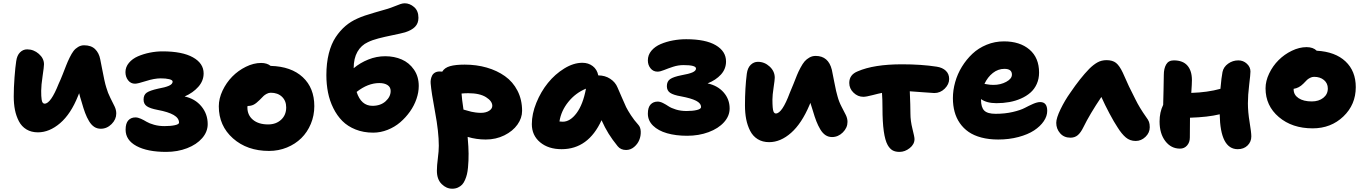

<svg xmlns="http://www.w3.org/2000/svg" viewBox="-20 -858 8347 1174"><path d="M211.9 -48.8Q171.4 -48.8 141.8 -66.7Q112.3 -84.5 95.7 -116.2Q79.1 -147.9 71.5 -185.5Q64 -223.1 64 -268.1Q64 -320.8 68.8 -385.3Q73.7 -449.7 79.1 -483.9Q84 -519.5 102.5 -537.8Q121.1 -556.2 146 -556.2Q186 -556.2 217.5 -528.6Q249 -501 249 -464.8Q249 -450.2 240.5 -393.1Q231.9 -335.9 231.9 -304.2Q231.9 -302.7 231.9 -299.8Q231.9 -281.7 232.4 -272.2Q232.9 -262.7 234.6 -249.5Q236.3 -236.3 241 -230.2Q245.6 -224.1 252.9 -224.1Q290.5 -224.1 338.9 -346.2Q350.1 -369.6 363 -402.6Q376 -435.5 384.8 -458.3Q393.6 -481 405.8 -505.9Q418 -530.8 429.4 -545.9Q440.9 -561 457.8 -571Q474.6 -581.1 494.1 -581.1Q537.6 -581.1 561.5 -557.6Q585.4 -534.2 592.8 -496.1Q595.7 -482.9 603.3 -442.4Q610.8 -401.9 617.7 -370.6Q624.5 -339.4 629.9 -323.2Q639.2 -290 655 -259Q670.9 -228 680.9 -206.8Q690.9 -185.5 690.9 -164.1Q690.9 -127.9 662.4 -99.4Q633.8 -70.8 596.2 -70.8Q573.7 -70.8 556.2 -82.3Q538.6 -93.8 524.7 -116.9Q510.7 -140.1 500.5 -167.5Q490.2 -194.8 479 -234.9Q468.3 -268.6 463.9 -288.1Q462.9 -285.6 461.7 -282.5Q460.4 -279.3 459 -275.9Q457.5 -272.5 457 -271Q413.1 -161.1 347.7 -105Q282.2 -48.8 211.9 -48.8Z M996.1 70.8Q881.3 70.8 814.7 34.9Q748 -1 748 -64.9Q748 -104 764.6 -122.1Q781.2 -140.1 808.1 -140.1Q823.2 -140.1 841.6 -131.8Q859.9 -123.5 876.2 -113.5Q892.6 -103.5 921.9 -95.2Q951.2 -86.9 985.8 -86.9Q1023.9 -86.9 1049.3 -92.5Q1074.7 -98.1 1074.7 -107.9Q1074.7 -135.7 1042 -154.8Q1009.3 -173.8 943.8 -186Q897.5 -194.8 877.7 -208.5Q857.9 -222.2 857.9 -249Q857.9 -278.3 877.2 -291.5Q896.5 -304.7 946.8 -315.9Q990.7 -323.7 1013.2 -333.7Q1035.6 -343.8 1035.6 -358.9Q1035.6 -368.7 1014.9 -373.8Q994.1 -378.9 962.9 -378.9Q923.8 -378.9 872.8 -362.5Q821.8 -346.2 805.7 -346.2Q779.3 -346.2 763.2 -367.2Q747.1 -388.2 747.1 -417Q747.1 -448.2 768.3 -473.6Q789.6 -499 823.5 -513.7Q857.4 -528.3 896.2 -536.1Q935.1 -543.9 973.6 -543.9Q1094.7 -543.9 1159.9 -507.3Q1225.1 -470.7 1225.1 -409.2Q1225.1 -363.8 1192.6 -327.1Q1160.2 -290.5 1108.9 -268.1Q1172.9 -254.4 1211.4 -207.8Q1250 -161.1 1250 -99.1Q1250 -52.2 1216.1 -13.2Q1182.1 25.9 1123.8 48.3Q1065.4 70.8 996.1 70.8Z M1625 64.9Q1491.2 64.9 1404.5 -12Q1317.9 -88.9 1317.9 -208Q1317.9 -255.4 1340.8 -304Q1363.8 -352.5 1399.9 -389.4Q1436 -426.3 1483.4 -449.7Q1530.8 -473.1 1576.7 -473.1Q1612.3 -473.1 1634.8 -455.1Q1760.7 -451.7 1831.3 -386Q1901.9 -320.3 1901.9 -209Q1901.9 -151.4 1880.6 -100.6Q1859.4 -49.8 1822.5 -13.4Q1785.6 22.9 1734.4 43.9Q1683.1 64.9 1625 64.9ZM1492.7 -201.2Q1492.7 -153.8 1526.9 -125.5Q1561 -97.2 1619.6 -97.2Q1668 -97.2 1699 -126Q1730 -154.8 1730 -201.2Q1730 -241.7 1704.1 -266.4Q1678.2 -291 1635.7 -291Q1623 -291 1610.8 -284.4Q1598.6 -277.8 1592 -271.5Q1585.4 -265.1 1567.9 -247.1Q1546.9 -226.1 1531 -218Q1515.1 -210 1493.7 -210Q1492.7 -207 1492.7 -201.2Z M2261.7 -46.9Q2202.6 -46.9 2154.3 -66.2Q2106 -85.4 2073.2 -118.4Q2040.5 -151.4 2018.1 -196.8Q1995.6 -242.2 1985.6 -292.7Q1975.6 -343.3 1975.6 -398.9Q1975.6 -471.7 1990.5 -530.8Q2005.4 -589.8 2032.7 -630.9Q2060.1 -671.9 2093 -699.7Q2126 -727.5 2166.5 -745.1Q2203.6 -762.2 2272.7 -781.7Q2341.8 -801.3 2350.6 -804.2Q2369.6 -810.1 2392.3 -819.3Q2415 -828.6 2429 -833.3Q2442.9 -837.9 2454.6 -837.9Q2485.4 -837.9 2512 -814.9Q2538.6 -792 2538.6 -749Q2538.6 -715.3 2517.8 -694.1Q2497.1 -672.9 2456.5 -660.2Q2429.7 -652.8 2380.4 -642.8Q2331.1 -632.8 2293.7 -623Q2256.3 -613.3 2229.5 -600.1Q2188.5 -581.5 2165.5 -541.3Q2142.6 -501 2142.6 -440.9Q2182.1 -474.1 2232.2 -494.1Q2282.2 -514.2 2335.4 -514.2Q2390.6 -514.2 2436.3 -494.4Q2481.9 -474.6 2511.2 -432.4Q2540.5 -390.1 2540.5 -332Q2540.5 -293.9 2526.6 -253.2Q2512.7 -212.4 2486.8 -175.8Q2460.9 -139.2 2427 -110.1Q2393.1 -81.1 2349.9 -64Q2306.6 -46.9 2261.7 -46.9ZM2299.3 -350.1Q2229.5 -350.1 2160.6 -295.9Q2188 -210.9 2257.3 -210.9Q2307.1 -210.9 2337.9 -238.8Q2368.7 -266.6 2368.7 -301.8Q2368.7 -325.2 2349.9 -337.6Q2331.1 -350.1 2299.3 -350.1Z M2745.1 295.9Q2709 295.9 2680.2 267.1Q2651.4 238.3 2651.4 186Q2651.4 154.8 2657.2 110.6Q2663.1 66.4 2663.1 33.2Q2663.1 -51.3 2640.4 -172.4Q2617.7 -293.5 2613.3 -348.1Q2612.3 -360.4 2614.3 -371.8Q2616.2 -383.3 2621.8 -395Q2627.4 -406.7 2639.2 -413.8Q2650.9 -420.9 2668 -420.9Q2678.2 -420.9 2684.1 -419.9Q2698.2 -443.8 2731.7 -453.4Q2765.1 -462.9 2821.3 -462.9Q2893.1 -462.9 2956.1 -444.8Q3019 -426.8 3067.6 -392.3Q3116.2 -357.9 3144.3 -303.2Q3172.4 -248.5 3172.4 -180.2Q3172.4 -136.2 3144 -96.2Q3115.7 -56.2 3064 -30.5Q3012.2 -4.9 2950.2 -4.9Q2892.6 -4.9 2839.4 -21Q2845.2 45.4 2845.2 81.1Q2845.2 105.5 2844.5 124.3Q2843.8 143.1 2841.6 166.5Q2839.4 189.9 2835.2 207.3Q2831.1 224.6 2823.5 242.2Q2815.9 259.8 2805.7 270.8Q2795.4 281.7 2780 288.8Q2764.6 295.9 2745.1 295.9ZM2843.3 -288.1Q2821.8 -288.1 2802.2 -286.1Q2804.2 -252.9 2814 -188Q2816.4 -187.5 2835.2 -182.1Q2854 -176.8 2862.1 -174.8Q2870.1 -172.9 2887.2 -170.4Q2904.3 -168 2920.4 -168Q2950.7 -168 2970.5 -180.4Q2990.2 -192.9 2990.2 -210.9Q2990.2 -239.7 2951.7 -263.9Q2913.1 -288.1 2843.3 -288.1Z M3414.1 54.2Q3333 54.2 3282.5 12Q3231.9 -30.3 3231.9 -99.1Q3231.9 -161.6 3259.5 -229.5Q3287.1 -297.4 3330.3 -350.8Q3373.5 -404.3 3430.2 -439.2Q3486.8 -474.1 3541 -474.1Q3577.6 -474.1 3604.2 -453.9Q3630.9 -433.6 3638.2 -397Q3679.7 -397 3711.2 -376.2Q3742.7 -355.5 3755.9 -323.2Q3764.2 -305.7 3781.7 -263.7Q3799.3 -221.7 3808.6 -202.9Q3817.9 -184.1 3837.9 -153.3Q3857.9 -122.6 3882.8 -95.2Q3897 -80.1 3897.9 -53.5Q3898.9 -26.9 3888.9 -2.2Q3878.9 22.5 3857.2 40.8Q3835.4 59.1 3808.1 59.1Q3775.4 59.1 3756.8 36.1Q3723.6 -4.9 3701.2 -41Q3678.7 -77.1 3658.2 -123Q3577.1 54.2 3414.1 54.2ZM3420.9 -113.8Q3466.3 -113.8 3505.6 -166.5Q3544.9 -219.2 3563 -315.9Q3499 -289.6 3454.8 -234.6Q3410.6 -179.7 3400.9 -115.2Q3411.1 -113.8 3420.9 -113.8Z M4181.6 -27.8Q4112.8 -27.8 4058.8 -43.2Q4004.9 -58.6 3973.1 -89.6Q3941.4 -120.6 3941.4 -163.1Q3941.4 -201.2 3958 -219Q3974.6 -236.8 4001.5 -236.8Q4016.6 -236.8 4034.4 -227.8Q4052.2 -218.8 4068.1 -208Q4084 -197.3 4113.3 -188.2Q4142.6 -179.2 4177.7 -179.2Q4216.3 -179.2 4241.5 -185.5Q4266.6 -191.9 4266.6 -203.1Q4266.6 -226.6 4236.3 -241.9Q4206.1 -257.3 4143.6 -269Q4097.7 -276.9 4077.6 -290.5Q4057.6 -304.2 4057.6 -331.1Q4057.6 -360.4 4077.6 -374.3Q4097.7 -388.2 4146.5 -397.9Q4191.9 -405.8 4213.9 -415.3Q4235.8 -424.8 4235.8 -439Q4235.8 -460 4159.7 -460Q4127.4 -460 4096.4 -450Q4065.4 -439.9 4041 -429.9Q4016.6 -419.9 4000.5 -419.9Q3974.1 -419.9 3957.8 -440.2Q3941.4 -460.4 3941.4 -488.8Q3941.4 -522 3963.1 -547.9Q3984.9 -573.7 4020 -588.6Q4055.2 -603.5 4095 -610.8Q4134.8 -618.2 4175.8 -618.2Q4294.4 -618.2 4356.9 -581.3Q4419.4 -544.4 4419.4 -481.9Q4419.4 -436.5 4388.4 -402.3Q4357.4 -368.2 4306.6 -348.1Q4368.7 -334.5 4405 -292.7Q4441.4 -251 4441.4 -194.8Q4441.4 -148.9 4407 -110.6Q4372.6 -72.3 4312.7 -50Q4252.9 -27.8 4181.6 -27.8Z M4683.1 11.2Q4642.6 11.2 4613 -7.1Q4583.5 -25.4 4566.9 -57.9Q4550.3 -90.3 4542.7 -128.9Q4535.2 -167.5 4535.2 -213.9Q4535.2 -319.8 4546.4 -407.2Q4551.3 -443.4 4570.3 -461.7Q4589.4 -480 4614.3 -480Q4654.8 -480 4686 -451.2Q4717.3 -422.4 4717.3 -382.8Q4717.3 -369.6 4710.2 -322.8Q4703.1 -275.9 4703.1 -250Q4703.1 -191.4 4709.5 -176.3Q4714.4 -164.1 4724.1 -164.1Q4762.2 -164.1 4809.1 -290Q4818.4 -310.5 4831.8 -344.7Q4845.2 -378.9 4853.3 -398.9Q4861.3 -418.9 4874.8 -444.1Q4888.2 -469.2 4900.1 -482.9Q4912.1 -496.6 4929.4 -506.3Q4946.8 -516.1 4967.3 -516.1Q5045.4 -516.1 5066.4 -431.2Q5068.4 -423.3 5081.1 -357.2Q5093.8 -291 5101.1 -269Q5109.9 -235.8 5125.7 -205.8Q5141.6 -175.8 5151.9 -154.8Q5162.1 -133.8 5162.1 -112.8Q5162.1 -76.7 5133.5 -48.3Q5105 -20 5067.4 -20Q5045.4 -20 5027.6 -31.7Q5009.8 -43.5 4995.8 -66.9Q4981.9 -90.3 4971.7 -116.5Q4961.4 -142.6 4950.2 -181.2Q4946.3 -191.9 4935.1 -229Q4930.2 -216.8 4929.2 -214.8Q4881.8 -103 4817.4 -45.9Q4752.9 11.2 4683.1 11.2Z M5258.8 -266.1Q5225.1 -266.1 5199 -291.3Q5172.9 -316.4 5172.9 -351.1Q5172.9 -401.4 5224.6 -421.9Q5323.2 -464.8 5495.6 -464.8Q5614.3 -464.8 5708 -450.2Q5743.2 -444.8 5763.4 -425.3Q5783.7 -405.8 5783.7 -375Q5783.7 -342.8 5756.6 -315.9Q5729.5 -289.1 5692.9 -289.1Q5679.7 -289.1 5626.7 -293.7Q5573.7 -298.3 5543 -299.8Q5546.9 -210 5546.9 -163.1Q5546.9 -119.1 5559.3 -70.1Q5571.8 -21 5571.8 -7.8Q5571.8 24.4 5542.5 47.6Q5513.2 70.8 5480 70.8Q5454.6 70.8 5437.7 61.3Q5420.9 51.8 5407.7 28.8Q5376 -27.8 5376 -196.8Q5376 -251 5373 -290Q5354.5 -286.6 5315.4 -276.4Q5276.4 -266.1 5258.8 -266.1Z M6083.5 -4.9Q6026.9 -4.9 5980.7 -17.1Q5934.6 -29.3 5902.6 -51.5Q5870.6 -73.7 5848.9 -105.2Q5827.1 -136.7 5816.9 -174.8Q5806.6 -212.9 5806.6 -257.8Q5806.6 -306.6 5820.6 -356.2Q5834.5 -405.8 5861.8 -450.2Q5889.2 -494.6 5926 -529.3Q5962.9 -564 6012.9 -584.5Q6063 -605 6118.7 -605Q6216.3 -605 6274.9 -554.9Q6333.5 -504.9 6333.5 -414.1Q6333.5 -376 6319.3 -344.5Q6305.2 -313 6280.5 -291.5Q6255.9 -270 6222.7 -255.4Q6189.5 -240.7 6151.9 -233.9Q6114.3 -227.1 6073.2 -227.1Q6013.2 -227.1 5978.5 -252V-248Q5978.5 -201.7 5998.3 -181.9Q6018.1 -162.1 6067.4 -162.1Q6125 -162.1 6172.9 -173.3Q6220.7 -184.6 6245.8 -198Q6271 -211.4 6296.6 -222.7Q6322.3 -233.9 6340.3 -233.9Q6383.3 -233.9 6383.3 -180.2Q6383.3 -147.9 6362.1 -116.7Q6340.8 -85.4 6303 -60.5Q6265.1 -35.6 6207.8 -20.3Q6150.4 -4.9 6083.5 -4.9ZM6121.6 -437Q6083 -437 6051 -411.9Q6019 -386.7 5999.5 -345.2Q6002.4 -344.7 6013.4 -342.8Q6024.4 -340.8 6034.2 -339.8Q6043.9 -338.9 6054.7 -338.9Q6098.1 -338.9 6132.8 -357.7Q6167.5 -376.5 6167.5 -401.9Q6167.5 -437 6121.6 -437Z M6525.4 -16.1Q6485.8 -16.1 6462.2 -43.2Q6438.5 -70.3 6438.5 -106.9Q6438.5 -135.7 6464.8 -190.2Q6491.2 -244.6 6524.4 -291Q6585.4 -380.9 6640.1 -437Q6665 -461.9 6689.9 -476.1Q6714.8 -490.2 6746.1 -490.2Q6782.7 -490.2 6804 -473.4Q6825.2 -456.5 6845.2 -414.1Q6881.8 -328.6 6922.4 -251Q6946.8 -200.7 6988.3 -142.1Q7001 -125.5 7005.6 -112.8Q7010.3 -100.1 7010.3 -80.1Q7010.3 -46.4 6984.1 -21.2Q6958 3.9 6924.3 3.9Q6889.2 3.9 6863.8 -17.6Q6838.4 -39.1 6813.5 -79.1Q6792 -111.3 6763.7 -164.6Q6735.4 -217.8 6714.4 -265.1Q6643.6 -160.2 6604.5 -80.1Q6588.4 -46.9 6570.1 -31.5Q6551.8 -16.1 6525.4 -16.1Z M7195.3 50.8Q7140.6 50.8 7105.5 4.9Q7070.3 -41 7070.3 -115.2Q7070.3 -171.9 7092.3 -216.8Q7092.8 -241.2 7094.5 -305.2Q7096.2 -369.1 7096.2 -399.9Q7096.2 -439 7110.6 -463.9Q7125 -488.8 7157.2 -488.8Q7212.9 -488.8 7240.5 -457Q7268.1 -425.3 7268.1 -368.2Q7268.1 -345.7 7264.2 -290Q7363.3 -293 7442.4 -314.9Q7448.7 -386.2 7455.1 -418Q7461.4 -448.7 7489.5 -468.8Q7517.6 -488.8 7552.2 -488.8Q7582 -488.8 7604 -468.5Q7626 -448.2 7626 -420.9Q7626 -402.8 7618.2 -339.4Q7610.4 -275.9 7610.4 -226.1Q7610.4 -173.8 7620.8 -111.1Q7631.3 -48.3 7631.3 -23.9Q7631.3 8.8 7608.4 31.5Q7585.4 54.2 7548.3 54.2Q7441.4 54.2 7438 -159.2Q7366.2 -141.6 7256.3 -138.2Q7256.3 -124 7255.9 -84.7Q7255.4 -45.4 7255.4 -17.1Q7255.4 12.2 7238.5 31.5Q7221.7 50.8 7195.3 50.8Z M8006.3 -73.2Q7880.9 -73.2 7799.6 -142.3Q7718.3 -211.4 7718.3 -317.9Q7718.3 -362.8 7740.5 -408.9Q7762.7 -455.1 7797.9 -490.2Q7833 -525.4 7878.9 -547.6Q7924.8 -569.8 7969.2 -569.8Q8009.3 -569.8 8031.2 -547.9Q8144.5 -541.5 8207.3 -482.4Q8270 -423.3 8270 -325.2Q8270 -218.3 8194.1 -145.8Q8118.2 -73.2 8006.3 -73.2ZM7890.1 -311Q7890.1 -277.8 7920.2 -257.8Q7950.2 -237.8 8001 -237.8Q8043.9 -237.8 8071.5 -259.8Q8099.1 -281.7 8099.1 -316.9Q8099.1 -348.6 8075.7 -368.4Q8052.2 -388.2 8015.1 -388.2Q8002.4 -388.2 7990.7 -382.1Q7979 -376 7972.4 -369.9Q7965.8 -363.8 7949.2 -346.2Q7922.4 -319.3 7890.1 -314.9Z"/></svg>

Font: Shantell Sans Irregular Bouncy
Style: Regular
Weight: 800
Designer: Stephen Nixon, Anya Danilova, Shantell Martin
Foundry: Arrow Type
Version: Version 1.006;[9816181b4]